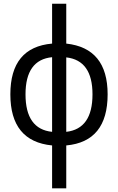

<svg xmlns="http://www.w3.org/2000/svg" viewBox="-20 -780 640 1040"><path d="M338.9 -543.9Q563 -519.5 563 -269Q563 -12.7 338.9 7.8V240.2H262.2V7.8Q36.1 -14.2 36.1 -269Q36.1 -523.9 262.2 -543.9V-759.8H338.9ZM262.2 -65.9V-470.2Q118.2 -456.1 118.2 -269Q118.2 -80.6 262.2 -65.9ZM338.9 -469.2V-65.9Q481 -82 481 -269Q481 -453.1 338.9 -469.2Z"/></svg>

Font: WenQuanYi Micro Hei Mono
Style: Regular
Weight: 400
Foundry: Ascender Corporation
Version: Version 0.2.0-beta